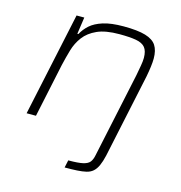

<svg xmlns="http://www.w3.org/2000/svg" viewBox="-107 -614 861 912"><g transform="rotate(15 324.0 -158.0)"><path d="M292 202 300 165Q349 165 372.5 159.5Q396 154 405.5 141.5Q415 129 419 108L508 -310Q513 -337 517 -359.5Q521 -382 521 -398Q521 -432 507 -449Q493 -466 462 -471.5Q431 -477 380 -477Q312 -477 271 -458.5Q230 -440 207 -409.5Q184 -379 173 -341Q162 -303 153 -264L97 0H51L160 -510H198L186 -427H191Q205 -453 227.5 -473Q250 -493 289 -505.5Q328 -518 390 -518Q459 -518 497.5 -506.5Q536 -495 551.5 -471Q567 -447 567 -407Q567 -390 564 -366.5Q561 -343 556 -317L468 97Q461 127 452 147Q443 167 430 178.5Q417 190 398 194.5Q379 199 353 200.5Q327 202 292 202Z"/></g></svg>

Font: Saira SemiExpanded ExtraLight
Style: Italic
Weight: 250
Width: 6
Italic angle: -12°
Designer: Hector Gatti with collaboration of the Omnibus-Type team
Foundry: Omnibus-Type
Version: Version 1.101